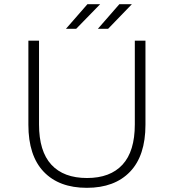

<svg xmlns="http://www.w3.org/2000/svg" viewBox="-20 -895 833 920"><path d="M396 5Q263 5 189.5 -72Q116 -149 116 -297V-700H167V-299Q167 -170 226 -106Q285 -42 397 -42Q508 -42 567 -106Q626 -170 626 -299V-700H677V-297Q677 -149 603 -72Q529 5 396 5ZM399 -875H460L345 -757H296ZM552 -875H612L498 -757H449Z"/></svg>

Font: Hilab Light
Style: Regular
Weight: 300
Designer: Cristianderson Lima
Foundry: Cristianderson
Version: Version 1.0